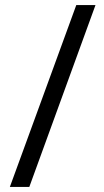

<svg xmlns="http://www.w3.org/2000/svg" viewBox="-20 -737 411 760"><path d="M358 -717H282L19 3H96Z"/></svg>

Font: Noto Sans Arabic ExtCond
Style: Regular
Weight: 400
Width: 2
Designer: Monotype Design Team, Nadine Chahine, Nizar Qandah and Khaled Hosny
Foundry: Monotype Imaging Inc.
Version: Version 2.012